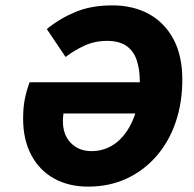

<svg xmlns="http://www.w3.org/2000/svg" viewBox="-20 -682 720 714"><path d="M308 12Q235 12 180.5 -18.5Q126 -49 96 -106Q66 -163 66 -240Q66 -279 71.5 -309.5Q77 -340 90 -376H536L512 -260H216Q207 -194 237.5 -157Q268 -120 320 -120Q360 -120 393 -138.5Q426 -157 450 -191.5Q474 -226 487 -272.5Q500 -319 500 -376Q500 -425 488 -459.5Q476 -494 449 -512Q422 -530 378 -530Q332 -530 292.5 -511.5Q253 -493 224 -470L154 -574Q202 -613 260.5 -637.5Q319 -662 398 -662Q475 -662 533.5 -630Q592 -598 625 -536.5Q658 -475 658 -386Q658 -300 633 -227Q608 -154 561 -100.5Q514 -47 450 -17.5Q386 12 308 12Z"/></svg>

Font: Source Sans 3 Black
Style: Italic
Weight: 900
Italic angle: -11°
Designer: Paul D. Hunt
Foundry: Adobe
Version: Version 3.052;hotconv 1.1.0;makeotfexe 2.6.0